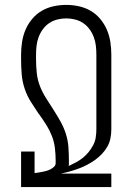

<svg xmlns="http://www.w3.org/2000/svg" viewBox="-20 -763 540 783"><path d="M66 0V-145H121V-57Q129 -58 137.5 -59.5Q146 -61 154.5 -62.5Q163 -64 171 -66.5Q179 -69 186.5 -73Q194 -77 200.5 -83Q207 -89 207 -98V-107Q207 -133 204 -158.5Q201 -184 192 -207.5Q183 -231 169.5 -252.5Q156 -274 141 -295L140 -297H139Q122 -322 106 -347.5Q90 -373 80.5 -401.5Q71 -430 68.5 -460Q66 -490 66 -521V-540Q66 -566 70 -592Q74 -618 84 -641.5Q94 -665 111 -685.5Q128 -706 150.5 -719Q173 -732 198.5 -737.5Q224 -743 250 -743Q276 -743 301.5 -737.5Q327 -732 349.5 -719Q372 -706 389 -685.5Q406 -665 416 -641.5Q426 -618 430 -592Q434 -566 434 -540V-236Q434 -218 430.5 -199.5Q427 -181 417.5 -164.5Q408 -148 395 -134.5Q382 -121 366.5 -110Q351 -99 334.5 -90.5Q318 -82 300.5 -75.5Q283 -69 265 -64Q247 -59 228 -55H434V0ZM260 -86Q275 -93 290 -101Q305 -109 318 -119.5Q331 -130 341.5 -143Q352 -156 360 -171Q368 -186 370.5 -203Q373 -220 373 -236V-540Q373 -558 371 -576Q369 -594 362.5 -611.5Q356 -629 345 -644Q334 -659 319 -669Q304 -679 286 -683.5Q268 -688 250 -688Q232 -688 214 -683.5Q196 -679 181 -669Q166 -659 155 -644Q144 -629 137.5 -611.5Q131 -594 129 -576Q127 -558 127 -540V-520Q127 -493 130 -465Q133 -437 143 -411.5Q153 -386 168 -362.5Q183 -339 198 -315.5Q213 -292 226.5 -268Q240 -244 248.5 -217.5Q257 -191 259 -163Q261 -135 261 -107V-98Q261 -95 261 -92Q261 -89 260 -86Z"/></svg>

Font: Iosevka Light
Style: Regular
Weight: 300
Monospace: yes
Designer: Belleve Invis
Foundry: Belleve Invis
Version: Version 32.5.0; ttfautohint (v1.8.4)